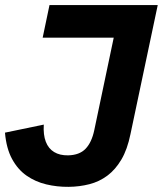

<svg xmlns="http://www.w3.org/2000/svg" viewBox="-22 -723 642 756"><path d="M248.5 12.7Q202.6 13.2 159.9 2.9Q117.2 -7.3 82.5 -31.5Q47.9 -55.7 25.4 -97.2Q2.9 -138.7 -2.4 -200.7L150.4 -232.4Q147.9 -191.9 158.4 -164.8Q168.9 -137.7 191.2 -124.3Q213.4 -110.8 246.1 -111.3Q291 -112.3 314.9 -137.2Q338.9 -162.1 349.1 -210L425.8 -574.7H146L172.9 -703.1H599.1L491.7 -194.8Q479.5 -134.8 456.1 -95Q432.6 -55.2 400.9 -31.5Q369.1 -7.8 330.3 2.2Q291.5 12.2 248.5 12.7Z"/></svg>

Font: Schibsted Grotesk
Style: Bold Italic
Weight: 700
Italic angle: -12°
Designer: Bakken & Baeck AS, Henrik Kongsvoll
Foundry: Schibsted ASA
Version: Version 1.100;gftools[0.9.25]